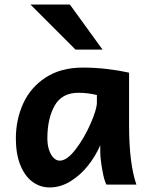

<svg xmlns="http://www.w3.org/2000/svg" viewBox="-20 -801 653 833"><path d="M415 -143.1V-170.9Q395.5 -125.5 362.8 -83.7Q330.1 -42 286.6 -14.9Q243.2 12.2 195.3 12.2Q153.8 12.2 120.6 -12.5Q87.4 -37.1 68.1 -85.2Q48.8 -133.3 48.8 -200.2Q48.8 -281.7 80.6 -351.8Q112.3 -421.9 178.2 -464.8Q244.1 -507.8 340.3 -507.8Q391.6 -507.8 443.8 -501.7Q496.1 -495.6 540 -485.8V-258.8Q540 -91.3 571.8 0H441.9Q432.1 -16.1 423.6 -64.7Q415 -113.3 415 -143.1ZM319.8 -398.4Q248.5 -398.4 217 -342.5Q185.5 -286.6 185.5 -200.2Q185.5 -172.4 192.9 -150.4Q200.2 -128.4 212.4 -116.2Q224.6 -104 239.3 -104Q270.5 -104 308.1 -153.1Q345.7 -202.1 373 -264.6Q400.4 -327.1 400.4 -356.4V-388.7Q361.3 -398.4 319.8 -398.4ZM283.2 -781.2 424.8 -585.9H307.6L112.3 -781.2Z"/></svg>

Font: Lesson One
Style: Bold
Weight: 700
Designer: But Ko, Victor Gaultney, Annie Olsen, Julie Remington, Don Collingsworth, Eric Hays, Becca Hirsbrunner
Version: Version 1.100